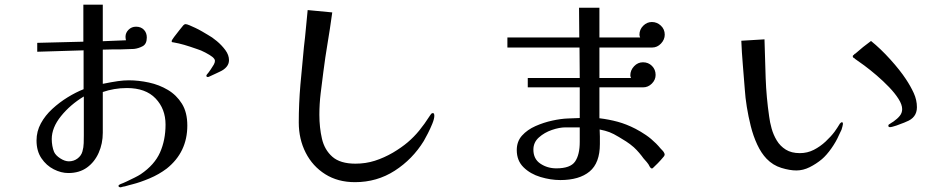

<svg xmlns="http://www.w3.org/2000/svg" viewBox="-20 -758 4040 820"><path d="M338 -346Q280 -311 240.5 -262Q201 -213 201 -164Q201 -150 203.5 -135.5Q206 -121 211 -109Q218 -94 237.5 -81.5Q257 -69 274 -69Q295 -69 311 -81Q327 -93 332 -111Q337 -128 337.5 -147Q338 -166 338 -180ZM780 -222Q780 -108 692 -38Q659 -13 618.5 4Q578 21 546 29Q541 30 532.5 32.5Q524 35 513 38Q505 39 501 40.5Q497 42 493 42Q492 42 489 40.5Q486 39 486 36Q486 33 489.5 31Q493 29 495 28Q504 25 521 17Q538 9 555 0.5Q572 -8 581 -14Q640 -54 663.5 -107Q687 -160 687 -226Q687 -293 644.5 -337.5Q602 -382 522 -382Q494 -382 468 -377.5Q442 -373 419 -365V-191Q419 -145 401.5 -105.5Q384 -66 351.5 -42.5Q319 -19 272 -19Q241 -19 209.5 -35Q178 -51 157 -82Q136 -113 136 -158Q136 -197 154.5 -231Q173 -265 203.5 -293Q234 -321 269 -342.5Q304 -364 337 -377V-543L139 -537V-575L336 -580V-738H419V-582L518 -586Q517 -591 516.5 -594Q516 -597 516 -601Q516 -618 529 -631Q542 -644 561 -644Q582 -644 594.5 -631Q607 -618 607 -598Q607 -570 589 -560.5Q571 -551 552 -549Q538 -548 523 -548Q508 -548 493 -547Q478 -547 461 -547Q444 -547 419 -546V-400Q459 -408 483.5 -411.5Q508 -415 530 -415Q572 -415 616 -405.5Q660 -396 697 -374Q734 -352 757 -315Q780 -278 780 -222ZM958 -501Q958 -485 947.5 -472.5Q937 -460 919 -452Q914 -450 900 -443Q886 -436 874 -431Q871 -429 866 -429Q861 -431 861 -434Q861 -435 863 -439Q871 -448 880 -461.5Q889 -475 893 -482Q898 -491 898 -498Q898 -506 887 -515Q877 -523 857 -533.5Q837 -544 823 -548Q789 -560 766.5 -566.5Q744 -573 721 -577Q713 -577 713 -582Q713 -586 723.5 -600Q734 -614 746 -629Q758 -644 763 -650Q768 -655 772 -655Q778 -655 789.5 -650Q801 -645 814 -639Q829 -632 843.5 -623.5Q858 -615 868 -609Q885 -600 906 -582.5Q927 -565 942.5 -544Q958 -523 958 -501Z M1835 -264Q1835 -251 1826.5 -230Q1818 -209 1807.5 -188.5Q1797 -168 1790 -156Q1742 -78 1666 -29Q1590 20 1496 20Q1423 20 1369 -14Q1315 -48 1285.5 -106Q1256 -164 1256 -235Q1256 -315 1263 -396.5Q1270 -478 1278 -557Q1283 -598 1286.5 -637.5Q1290 -677 1294 -715L1399 -705Q1389 -632 1379 -573Q1369 -514 1361 -451Q1355 -405 1349.5 -359.5Q1344 -314 1344 -268Q1344 -213 1355 -165.5Q1366 -118 1399.5 -88.5Q1433 -59 1498 -59Q1542 -59 1581 -71.5Q1620 -84 1658 -106Q1695 -128 1721.5 -150.5Q1748 -173 1770.5 -200.5Q1793 -228 1816 -264Q1818 -267 1821 -271Q1824 -275 1828 -275Q1833 -275 1834 -271Q1835 -267 1835 -264Z M2456 -214H2395Q2369 -214 2337 -203Q2305 -192 2281.5 -171Q2258 -150 2258 -119Q2258 -79 2288 -59Q2318 -39 2356 -39Q2416 -39 2436 -68Q2456 -97 2456 -152ZM2819 -610Q2819 -589 2803 -572Q2787 -555 2765 -555H2540V-425H2675Q2672 -431 2672 -436Q2672 -458 2688 -475Q2704 -492 2726 -492Q2749 -492 2764.5 -476.5Q2780 -461 2780 -438Q2780 -417 2764 -401Q2748 -385 2727 -385H2540V-253Q2581 -248 2618 -238Q2655 -228 2694 -208Q2717 -196 2739 -181Q2761 -166 2782 -145Q2786 -141 2791.5 -135Q2797 -129 2801 -124Q2806 -119 2810.5 -114Q2815 -109 2817 -104Q2822 -96 2812 -86Q2803 -75 2789.5 -61Q2776 -47 2768 -40Q2762 -35 2755 -46Q2750 -57 2742 -66Q2734 -75 2728 -82Q2721 -92 2710 -105Q2699 -118 2687 -129Q2671 -143 2654 -154Q2637 -165 2623 -173Q2600 -187 2583 -193.5Q2566 -200 2541 -205Q2542 -192 2542 -174.5Q2542 -157 2542 -143Q2542 -62 2498 -25.5Q2454 11 2373 11Q2332 11 2288.5 -2Q2245 -15 2216 -43.5Q2187 -72 2187 -117Q2187 -154 2209.5 -179Q2232 -204 2267 -219.5Q2302 -235 2339 -243Q2376 -251 2405 -252Q2418 -253 2430.5 -253Q2443 -253 2456 -254V-385H2234V-425H2456L2455 -555H2147V-598H2454L2453 -725H2540V-598H2714Q2711 -604 2711 -610Q2711 -632 2727 -648Q2743 -664 2764 -664Q2786 -664 2802.5 -648.5Q2819 -633 2819 -610Z M3580 -228Q3580 -225 3578 -218Q3576 -211 3574 -204Q3568 -190 3563 -181Q3551 -153 3530.5 -124Q3510 -95 3490 -78Q3466 -58 3438 -44Q3410 -30 3381 -30Q3353 -30 3317 -41Q3281 -52 3254 -80Q3231 -104 3214 -140.5Q3197 -177 3186.5 -219Q3176 -261 3169.5 -301.5Q3163 -342 3161 -375Q3157 -428 3152.5 -481Q3148 -534 3146 -584L3245 -590Q3247 -508 3250 -425Q3253 -342 3265 -260Q3268 -236 3275.5 -209Q3283 -182 3297.5 -158Q3312 -134 3336 -119Q3360 -104 3396 -104Q3428 -104 3455.5 -118Q3483 -132 3506 -153.5Q3529 -175 3544 -195Q3549 -202 3556 -212.5Q3563 -223 3567 -230Q3572 -236 3576 -236Q3580 -236 3580 -228ZM3896 -300Q3896 -255 3850 -238Q3842 -234 3831.5 -230.5Q3821 -227 3809 -222Q3800 -219 3792.5 -217Q3785 -215 3781 -215Q3774 -215 3774 -221Q3774 -226 3779 -228Q3784 -231 3788 -234Q3792 -237 3796 -239Q3813 -251 3823 -263.5Q3833 -276 3833 -292Q3833 -311 3817.5 -335.5Q3802 -360 3777 -386Q3752 -412 3724 -436Q3696 -460 3671 -478.5Q3646 -497 3631 -507Q3630 -509 3628 -510Q3626 -511 3624 -512Q3622 -514 3622 -519Q3622 -521 3627 -524Q3630 -529 3633 -529Q3651 -545 3666 -557Q3681 -569 3700 -583Q3741 -550 3782.5 -504Q3824 -458 3849 -420Q3869 -390 3882.5 -360.5Q3896 -331 3896 -300Z"/></svg>

Font: Kaisei Opti
Style: Regular
Weight: 400
Designer: Font-Kai, 金井和夫
Foundry: KAZUO KANAI
Version: Version 5.003